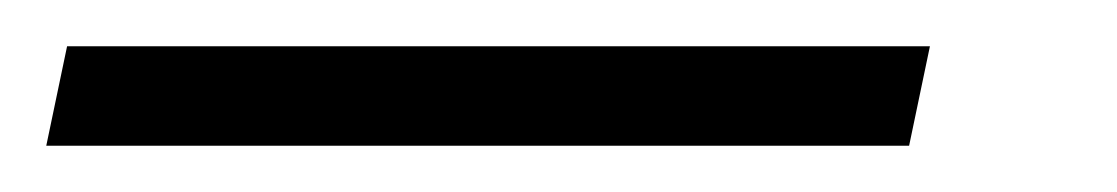

<svg xmlns="http://www.w3.org/2000/svg" viewBox="-98 72 483 83"><path d="M-78 135H295L304 92H-69Z"/></svg>

Font: Noto Serif Tamil ExtraCondensed Light
Style: Italic
Weight: 300
Width: 2
Italic angle: -12°
Designer: Indian Type Foundry, Tom Grace, and the Monotype Design Team
Foundry: Monotype Imaging Inc.
Version: Version 2.003